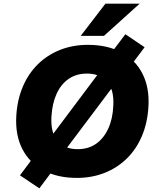

<svg xmlns="http://www.w3.org/2000/svg" viewBox="-20 -961 867 1049"><path d="M400 11Q294 11 217.5 -30Q141 -71 102 -147Q63 -223 69 -327Q74 -415 104.5 -487Q135 -559 187 -610Q239 -661 308.5 -688.5Q378 -716 460 -716Q566 -716 642.5 -675.5Q719 -635 758 -559Q797 -483 791 -379Q786 -290 755.5 -218Q725 -146 673 -95Q621 -44 551.5 -16.5Q482 11 400 11ZM404 -146Q463 -146 505 -175.5Q547 -205 571.5 -258.5Q596 -312 599 -383Q604 -470 565.5 -514.5Q527 -559 455 -559Q397 -559 355 -530Q313 -501 289 -448Q265 -395 261 -323Q256 -236 294.5 -191Q333 -146 404 -146ZM195 68 89 -3 185 -131 252 -205 528 -573 569 -647 665 -774 770 -703 674 -575 607 -501 331 -134 290 -59ZM421 -765 556 -941H743L548 -765Z"/></svg>

Font: Nunito Sans 10pt Black
Style: Italic
Weight: 900
Italic angle: -9°
Designer: Vernon Adams
Foundry: Vernon Adams
Version: Version 3.101;gftools[0.9.27]